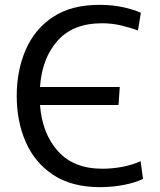

<svg xmlns="http://www.w3.org/2000/svg" viewBox="-20 -760 662 792"><path d="M393 12Q277 12 200.5 -38Q124 -88 86.5 -173.5Q49 -259 49 -364Q49 -469 86 -554.5Q123 -640 198.5 -690Q274 -740 390 -740Q444 -740 489 -730Q534 -720 561 -707L549 -634Q518 -646 480 -655Q442 -664 401 -664Q281 -664 217 -591.5Q153 -519 145 -401H474L469 -327H145Q154 -209 219 -136.5Q284 -64 402 -64Q444 -64 485.5 -72Q527 -80 560 -95L570 -22Q537 -6 489.5 3Q442 12 393 12Z"/></svg>

Font: Murecho
Style: Regular
Weight: 400
Designer: Neil Summerour
Foundry: Positype
Version: Version 1.010; ttfautohint (v1.8.3)